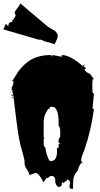

<svg xmlns="http://www.w3.org/2000/svg" viewBox="-45 -1073 611 1168"><path d="M34.2 -948.7Q34.7 -955.1 43 -964.8Q56.2 -981.9 43.9 -992.2Q44.4 -1004.4 59.8 -1022.2Q75.2 -1040 78.1 -1052.7L246.6 -910.2Q251.5 -906.2 265.4 -898.9Q279.3 -891.6 287.8 -886Q296.4 -880.4 302.2 -869.1Q308.1 -857.9 305.4 -846.7Q302.7 -835.4 296.1 -822.5Q289.6 -809.6 288.6 -804.2L218.3 -824.2V-826.7L198.2 -833Q197.3 -830.6 194.8 -831.1Q192.4 -831.5 189 -832L-24.9 -894.5Q-13.7 -915.5 -11.2 -926.3L-2 -922.9L4.4 -911.1L9.3 -932.1L21.5 -939.9L30.8 -938L27.3 -950.7ZM219.2 35.6Q190.9 -21 170.9 -21Q169.9 -21 133.8 -7.8Q132.8 -22.5 118.4 -42.7Q104 -63 104 -83H105Q105 -100.6 95.2 -133.8Q85.4 -167 78.6 -193.8Q71.8 -220.7 63.2 -278.3Q54.7 -335.9 46.6 -405.5Q38.6 -475.1 32.7 -512.7L29.3 -510.7L25.9 -511.7L35.6 -523.4H25.9V-535.6H27.3L25.9 -546.9L30.3 -545.9Q36.6 -559.6 36.6 -572.3L35.6 -580.1H26.4Q33.2 -582.5 49.8 -611.8Q66.4 -641.1 85 -661.4Q103.5 -681.6 126.5 -698.7Q179.7 -738.3 266.6 -738.3V-727.5L275.9 -738.3L331.1 -727.5V-738.3Q381.3 -738.3 458 -671.4L467.8 -682.1L468.8 -673.3L460 -671.4L478 -659.2L468.8 -648.9Q471.7 -642.6 481.9 -634.3Q492.2 -626 498.5 -626H500.5L526.4 -591.8H519.5Q516.6 -579.1 516.6 -551.3Q516.6 -523.4 517.6 -511.7L526.4 -501L517.6 -411.1H526.4Q510.7 -285.2 468.8 -162.1Q466.8 -156.7 460.4 -141.6Q448.2 -111.8 448.2 -93.8L458 -83Q447.3 -83 439.5 -67.6Q431.6 -52.2 429.2 -37.6Q410.6 -16.1 405 1Q399.4 18.1 399.4 44.4V75.7H389.6Q377.9 75.7 377.9 62.5L380.4 37.1Q380.4 21 360.8 18.6V29.3L354.5 28.3L340.8 42L331.1 32.2V53.2L317.4 65.4Q302.7 62.5 296.6 51Q290.5 39.6 291 27.8Q292.5 -2.9 266.6 -2.9Q260.3 -2.9 252.7 3.9Q245.1 10.7 243.4 10.7Q241.7 10.7 239.7 7.8ZM266.6 -93.8Q302.2 -93.8 302.2 -157.2Q302.2 -168 301.3 -173.3H311.5V-196.3H321.3L311.5 -207V-219.2Q311.5 -230 321.3 -240.7V-275.4Q321.3 -297.9 311.5 -308.6V-333.5Q311.5 -389.6 293.5 -413.1Q285.6 -422.9 274.9 -422.9H257.8V-411.1H248.5Q220.7 -372.1 220.7 -331.5V-240.7Q220.7 -234.4 226.6 -229.5H220.7V-196.3Q220.7 -183.6 231.9 -173.3Q231.9 -156.2 240 -131.3Q248 -106.4 257.8 -93.8ZM35.6 -489.7H25.9V-501ZM35.6 -479H25.9L27.3 -484.4Z"/></svg>

Font: Butcherman
Style: Regular
Weight: 400
Version: Version 001.004